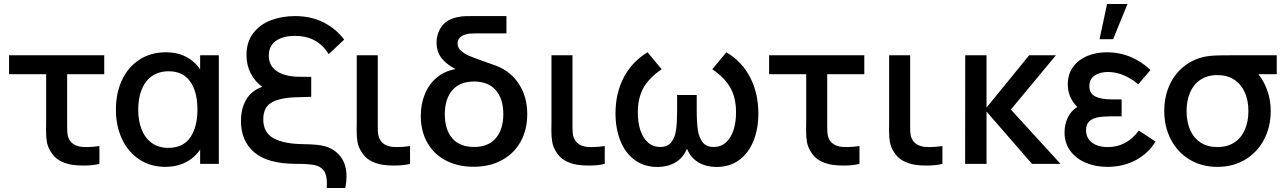

<svg xmlns="http://www.w3.org/2000/svg" viewBox="-20 -815 6397 955"><path d="M230.5 -63.5Q217.5 -85.5 213.2 -108.8Q209 -132 209 -166.5L209.5 -212.5V-446H25V-540H498.5V-446H314V-217.5V-184.5Q314 -161 316 -146.5Q318 -132 325 -120.5Q342 -90 386 -84.5Q402 -83.5 411 -83.5Q441 -83.5 474.5 -88.5V0Q443.5 8.5 395 8.5Q362.5 8.5 337.5 4.5Q302.5 -1.5 275.8 -16.8Q249 -32 230.5 -63.5Z M975.5 -540H1068.5V0H975.5V-71.5Q948.5 -30.5 903.8 -7.8Q859 15 803 15Q728.5 15 672.5 -22.2Q616.5 -59.5 586.5 -124.2Q556.5 -189 556.5 -270Q556.5 -352 586.8 -416.8Q617 -481.5 673.5 -518.2Q730 -555 806 -555Q861.5 -555 905 -532.8Q948.5 -510.5 975.5 -469.5ZM962 -270.5Q962 -358 926.2 -409.2Q890.5 -460.5 819 -460.5Q771 -460.5 736.8 -437Q702.5 -413.5 685 -370.5Q667.5 -327.5 667.5 -269.5Q667.5 -215 684 -172.2Q700.5 -129.5 734.2 -104.5Q768 -79.5 817.5 -79.5Q890 -79.5 926 -131Q962 -182.5 962 -270.5Z M1605 120Q1606 104 1606 97Q1606 52.5 1589.2 31.8Q1572.5 11 1541.8 5.5Q1511 0 1453 0Q1313 0 1245.8 -56.5Q1178.5 -113 1178.5 -213Q1178.5 -276 1205 -320.2Q1231.5 -364.5 1284 -383Q1247.5 -410.5 1226.8 -450.8Q1206 -491 1206 -541.5Q1206 -606.5 1239.8 -650.2Q1273.5 -694 1328.2 -714.5Q1383 -735 1447 -735Q1527.5 -735 1589.5 -703.5Q1651.5 -672 1692 -618L1615 -545.5Q1559.5 -636.5 1447 -636.5Q1388 -636.5 1352.5 -611.8Q1317 -587 1317 -538.5Q1317 -489.5 1354 -463Q1391 -436.5 1455.5 -433.5Q1474.5 -432.5 1528 -432.5V-333.5Q1517.5 -333.5 1447 -331Q1369 -328 1329.2 -304Q1289.5 -280 1289.5 -221.5Q1289.5 -155.5 1341 -127.2Q1392.5 -99 1489 -98Q1524.5 -97.5 1551 -95.2Q1577.5 -93 1600 -86.5Q1647 -72 1675.2 -34.2Q1703.5 3.5 1703.5 63Q1703.5 89.5 1697.5 120Z M1775.5 -63.5Q1762.5 -85.5 1758.2 -108.8Q1754 -132 1754 -166.5L1754.5 -212.5V-540H1859V-217.5V-184.5Q1859 -161 1861 -146.5Q1863 -132 1870 -120.5Q1887 -90 1931 -84.5Q1947 -83.5 1956 -83.5Q1986 -83.5 2019.5 -88.5V0Q1988.5 8.5 1940 8.5Q1907.5 8.5 1882.5 4.5Q1847.5 -1.5 1820.8 -16.8Q1794 -32 1775.5 -63.5Z M2602.5 -247Q2602.5 -170 2569.8 -110.8Q2537 -51.5 2476.5 -18.5Q2416 14.5 2335.5 14.5Q2256.5 14.5 2197 -17Q2137.5 -48.5 2105.2 -105.8Q2073 -163 2073 -238.5Q2073 -298 2093.5 -347.5Q2114 -397 2153 -429.5Q2192 -462 2246 -471.5Q2201.5 -494 2176.5 -525.5Q2151.5 -557 2151.5 -603Q2151.5 -649.5 2178.8 -686Q2206 -722.5 2266 -731.5Q2278.5 -734 2291.2 -734.5Q2304 -735 2328.5 -735H2499V-649H2352Q2333.5 -649 2321.2 -648.2Q2309 -647.5 2299 -644.5Q2279 -639.5 2267.5 -628Q2256 -616.5 2256 -598.5Q2256 -578 2272.8 -562.8Q2289.5 -547.5 2315.5 -536.5Q2341.5 -525.5 2390.5 -508.5L2449.5 -487.5Q2521.5 -459 2562 -395.8Q2602.5 -332.5 2602.5 -247ZM2483.5 -247.5Q2483.5 -323.5 2446 -366.5Q2408.5 -409.5 2338 -409.5Q2267 -409.5 2229.8 -366.2Q2192.5 -323 2192.5 -247Q2192.5 -169.5 2230 -126.8Q2267.5 -84 2338 -84Q2409 -84 2446.2 -127.8Q2483.5 -171.5 2483.5 -247.5Z M2744 -63.5Q2731 -85.5 2726.8 -108.8Q2722.5 -132 2722.5 -166.5L2723 -212.5V-540H2827.5V-217.5V-184.5Q2827.5 -161 2829.5 -146.5Q2831.5 -132 2838.5 -120.5Q2855.5 -90 2899.5 -84.5Q2915.5 -83.5 2924.5 -83.5Q2954.5 -83.5 2988 -88.5V0Q2957 8.5 2908.5 8.5Q2876 8.5 2851 4.5Q2816 -1.5 2789.2 -16.8Q2762.5 -32 2744 -63.5Z M3593 -555Q3671.5 -508 3711.8 -429Q3752 -350 3752 -250.5Q3752 -174 3727.8 -113.8Q3703.5 -53.5 3656.5 -19Q3609.5 15.5 3543.5 15.5Q3494 15.5 3455.2 -6.5Q3416.5 -28.5 3397 -75Q3377 -28.5 3338.5 -6.5Q3300 15.5 3250.5 15.5Q3184 15.5 3136.8 -19.5Q3089.5 -54.5 3065.5 -115Q3041.5 -175.5 3041.5 -251Q3041.5 -350.5 3082.2 -429.2Q3123 -508 3201 -555L3271 -470.5Q3207.5 -427 3180 -377Q3152.5 -327 3152.5 -255.5Q3152.5 -206 3165.2 -167.2Q3178 -128.5 3203 -106.2Q3228 -84 3263.5 -84Q3300.5 -84 3319 -107.5Q3337.5 -131 3342.8 -169.2Q3348 -207.5 3348 -268.5V-342.5H3445.5V-268.5Q3445.5 -207.5 3451 -169.2Q3456.5 -131 3474.8 -107.5Q3493 -84 3530 -84Q3566 -84 3591 -106.8Q3616 -129.5 3628.5 -168.2Q3641 -207 3641 -255.5Q3641 -328.5 3613.2 -378Q3585.5 -427.5 3523 -470.5Z M4011 -63.5Q3998 -85.5 3993.8 -108.8Q3989.5 -132 3989.5 -166.5L3990 -212.5V-446H3805.5V-540H4279V-446H4094.5V-217.5V-184.5Q4094.5 -161 4096.5 -146.5Q4098.5 -132 4105.5 -120.5Q4122.5 -90 4166.5 -84.5Q4182.5 -83.5 4191.5 -83.5Q4221.5 -83.5 4255 -88.5V0Q4224 8.5 4175.5 8.5Q4143 8.5 4118 4.5Q4083 -1.5 4056.2 -16.8Q4029.5 -32 4011 -63.5Z M4423.5 -63.5Q4410.5 -85.5 4406.2 -108.8Q4402 -132 4402 -166.5L4402.5 -212.5V-540H4507V-217.5V-184.5Q4507 -161 4509 -146.5Q4511 -132 4518 -120.5Q4535 -90 4579 -84.5Q4595 -83.5 4604 -83.5Q4634 -83.5 4667.5 -88.5V0Q4636.5 8.5 4588 8.5Q4555.5 8.5 4530.5 4.5Q4495.5 -1.5 4468.8 -16.8Q4442 -32 4423.5 -63.5Z M4887 0H4780.5L4781 -540H4887V-280L5099 -540H5232L5008 -270L5255 0H5113L4887 -260Z M5486.5 -795H5588L5516.5 -620H5449ZM5727.5 -111Q5691.5 -51.5 5628.8 -18.2Q5566 15 5488 15Q5429 15 5380.5 -5.5Q5332 -26 5303.5 -64.8Q5275 -103.5 5275 -156.5Q5275 -196.5 5291.2 -230.2Q5307.5 -264 5338.5 -283Q5291 -330.5 5291 -395.5Q5291 -445.5 5317.2 -481.8Q5343.5 -518 5387.8 -536.5Q5432 -555 5485 -555Q5547.5 -555 5603 -532Q5658.5 -509 5702.5 -467L5641.5 -395.5Q5610.5 -423 5570.8 -440Q5531 -457 5490.5 -457Q5450.5 -457 5424.5 -439.2Q5398.5 -421.5 5398.5 -386.5Q5398.5 -350 5428 -335.2Q5457.5 -320.5 5511.5 -320.5H5559V-236.5H5511Q5468.5 -236.5 5441.2 -231.5Q5414 -226.5 5398 -211.5Q5382 -196.5 5382 -167.5Q5382 -128.5 5411.2 -106Q5440.5 -83.5 5490.5 -83.5Q5583.5 -83.5 5644.5 -165.5Z M6330.5 -540V-446H6239Q6267.5 -411 6284 -363.5Q6300.5 -316 6300.5 -263Q6300.5 -184 6267.2 -120.8Q6234 -57.5 6173.8 -21.2Q6113.5 15 6035.5 15Q5957.5 15 5897.2 -21.2Q5837 -57.5 5804 -121Q5771 -184.5 5771 -263Q5771 -331.5 5795.5 -388Q5820 -444.5 5865.8 -482.2Q5911.5 -520 5972.5 -533Q5994.5 -537.5 6022.8 -538.8Q6051 -540 6102 -540ZM6189.5 -263Q6189.5 -315 6171.8 -355.2Q6154 -395.5 6119.2 -418.5Q6084.5 -441.5 6035.5 -441.5Q5985 -441.5 5950.5 -418Q5916 -394.5 5899 -354.2Q5882 -314 5882 -263Q5882 -209 5899.8 -168.5Q5917.5 -128 5952 -105.8Q5986.5 -83.5 6035.5 -83.5Q6085 -83.5 6119.8 -106.5Q6154.5 -129.5 6172 -170Q6189.5 -210.5 6189.5 -263Z"/></svg>

Font: Hauora SemiBold
Style: Regular
Weight: 600
Designer: Wayne Shih
Foundry: WCYS
Version: Version 1.001